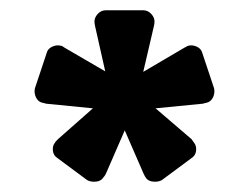

<svg xmlns="http://www.w3.org/2000/svg" viewBox="-20 -750 485 374"><path d="M92 -442Q84 -447 83 -456.5Q82 -466 87 -472Q87 -473 93 -479L161 -539L70 -548Q66 -549 64.5 -549.5Q63 -550 62 -550Q54 -552 50 -560.5Q46 -569 48 -578L71 -647Q73 -655 81.5 -659Q90 -663 98 -661Q101 -661 106 -657L185 -611L165 -700Q164 -705 164 -708Q164 -716 170.5 -723Q177 -730 186 -730H259Q268 -730 274.5 -723Q281 -716 281 -708Q281 -705 280 -700L259 -610L339 -657Q346 -661 347 -661Q355 -663 363.5 -659Q372 -655 374 -647L397 -578Q399 -569 395 -560.5Q391 -552 383 -550Q382 -550 380.5 -549.5Q379 -549 375 -548L283 -539L353 -479Q358 -472 358 -472Q363 -466 362 -456.5Q361 -447 353 -442L295 -399Q289 -396 282 -396Q269 -396 264 -404Q263 -405 260 -411L223 -496L186 -411Q184 -407 181 -404Q176 -396 163 -396Q156 -396 150 -399Z"/></svg>

Font: Fz Rubik Med
Style: Regular
Weight: 500
Designer: Hubert and Fischer
Foundry: Hubert and Fischer
Version: Vit hóa bi FontZin.com